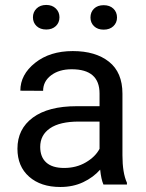

<svg xmlns="http://www.w3.org/2000/svg" viewBox="-20 -744 588 774"><path d="M223.1 9.8Q144.5 9.8 97.4 -31.7Q50.3 -73.2 50.3 -144.5Q50.3 -224.1 112.5 -270Q174.8 -315.9 289.1 -315.9H381.3V-367.2Q381.3 -464.8 269 -464.8Q218.3 -464.8 186 -440.4Q153.8 -416 153.8 -377.9L62 -378.4Q62 -443.4 121.6 -490.7Q181.2 -538.1 273.4 -538.1Q365.2 -538.1 419.4 -495.1Q473.6 -452.1 473.6 -366.2V-118.2Q473.6 -46.9 491.7 -7.3V0H397Q387.7 -21.5 383.8 -60.1Q356 -28.8 315.2 -9.5Q274.4 9.8 223.1 9.8ZM142.1 -151.9Q142.1 -110.8 166.5 -88.9Q190.9 -66.9 238.3 -66.9Q287.6 -66.9 325.9 -89.4Q364.3 -111.8 381.3 -144V-253.9H297.9Q221.2 -253.9 181.6 -226.8Q142.1 -199.7 142.1 -151.9ZM112.8 -674.3Q112.8 -695.3 127.4 -709.7Q142.1 -724.1 166.5 -724.1Q190.4 -724.1 205.1 -709.7Q219.7 -695.3 219.7 -674.3Q219.7 -652.8 205.1 -638.9Q190.4 -625 166.5 -625Q142.1 -625 127.4 -638.9Q112.8 -652.8 112.8 -674.3ZM344.7 -673.3Q344.7 -695.3 359.1 -709.2Q373.5 -723.1 397.9 -723.1Q422.4 -723.1 437 -709.2Q451.7 -695.3 451.7 -673.3Q451.7 -652.3 437 -638.4Q422.4 -624.5 397.9 -624.5Q373.5 -624.5 359.1 -638.4Q344.7 -652.3 344.7 -673.3Z"/></svg>

Font: Bert Sans Medium
Style: Regular
Weight: 500
Designer: Christian Robertson, Adam Twardoch, & Cristiano Sobral
Foundry: Google
Version: Version 12.135;January 10, 2020;FontCreator 12.0.0.2547 64-b